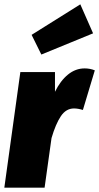

<svg xmlns="http://www.w3.org/2000/svg" viewBox="-23 -867 458 887"><path d="M415 -542 360 -359Q337 -366 319 -366Q282 -366 258 -330Q234 -294 215 -229L183 0H-3L71 -534H231V-443Q256 -494 291 -522.5Q326 -551 368 -551Q393 -551 415 -542ZM348 -847 407 -713 168 -615 123 -706Z"/></svg>

Font: Fira Sans Condensed Black
Style: Italic
Weight: 900
Width: 3
Italic angle: -8°
Designer: Carrois Corporate & Edenspiekermann AG
Foundry: Carrois Corporate GbR & Edenspiekermann AG
Version: Version 4.203